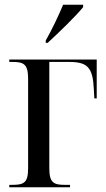

<svg xmlns="http://www.w3.org/2000/svg" viewBox="-20 -786 443 806"><path d="M172 -616V-606H180C226 -648 301 -721 329 -756V-766H245C226 -721 200 -665 172 -616ZM19 0H274V-10H253C206 -10 187 -18 187 -80V-526H269C347 -526 370 -504 374 -410L376 -373H386V-536H19V-526H31C79 -526 98 -518 98 -455V-80C98 -19 81 -10 31 -10H19Z"/></svg>

Font: Noto Serif Display Condensed
Style: Regular
Weight: 400
Width: 3
Designer: Monotype Design Team
Foundry: Monotype Imaging Inc.
Version: Version 2.009